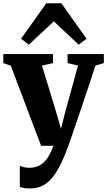

<svg xmlns="http://www.w3.org/2000/svg" viewBox="-24 -864 636 1138"><path d="M151 253Q132.5 253 117.8 250.5Q103 248 93.5 243V118Q101 123 116.5 126.8Q132 130.5 149.5 130.5Q176 130.5 197.5 122.2Q219 114 236.2 97.5Q253.5 81 267.2 56.5Q281 32 293 0H219.5L40 -475L-4.5 -490V-543.5H290V-490L225 -475.5L307.5 -204L337.5 -100.5L363 -202L438.5 -475.5L376.5 -490V-543.5H591.5V-490L542 -475.5Q523.5 -419 502 -354.5Q480.5 -290 459.2 -227.5Q438 -165 420.2 -112.8Q402.5 -60.5 390.8 -26.8Q379 7 376.5 12.5Q348 89.5 317.5 143.2Q287 197 247.5 225Q208 253 151 253ZM146.5 -599 101 -635 250.5 -844.5H340L489 -634.5L442.5 -599L295 -737.5Z"/></svg>

Font: Merriweather 48pt Black
Style: Regular
Weight: 900
Version: Version 2.100